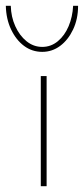

<svg xmlns="http://www.w3.org/2000/svg" viewBox="-46 -639 288 659"><path d="M94 -378H114V0H94ZM99 -461Q64 -461 36.5 -481.5Q9 -502 -8 -538Q-25 -574 -26 -619H-9Q-8 -581 6.5 -549Q21 -517 45 -497.5Q69 -478 99 -478Q129 -478 152.5 -497.5Q176 -517 189.5 -549Q203 -581 205 -619H222Q222 -574 205 -538Q188 -502 160.5 -481.5Q133 -461 99 -461Z"/></svg>

Font: Josefin Sans Thin Thin
Style: Regular
Weight: 250
Version: Version 2.001